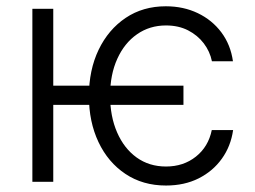

<svg xmlns="http://www.w3.org/2000/svg" viewBox="-20 -570 801 602"><path d="M555.2 -301.3V-241.2H128.4V-301.3ZM147 -542.5V0H81.5V-542.5ZM500.5 11.7Q427.7 11.7 373.3 -24.7Q318.8 -61 288.8 -124.5Q258.8 -188 258.8 -268.6Q258.8 -350.6 289.3 -414.1Q319.8 -477.5 374 -513.9Q428.2 -550.3 500 -550.3Q555.2 -550.3 600.1 -528.8Q645 -507.3 674.1 -468.5Q703.1 -429.7 710.4 -377.9H644.5Q638.2 -408.7 618.9 -434.1Q599.6 -459.5 569.6 -474.9Q539.6 -490.2 500.5 -490.2Q449.2 -490.2 409.7 -462.6Q370.1 -435.1 347.7 -385.5Q325.2 -335.9 325.2 -270.5Q325.2 -205.1 347.2 -154.8Q369.1 -104.5 408.4 -76.2Q447.8 -47.9 500.5 -47.9Q555.2 -47.9 594.2 -78.9Q633.3 -109.9 644 -162.1H710.9Q703.6 -111.3 675.5 -72.3Q647.5 -33.2 602.8 -10.7Q558.1 11.7 500.5 11.7Z"/></svg>

Font: Inter 16pt Light
Style: Regular
Weight: 300
Version: Version 4.001;git-66647c0bb